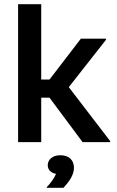

<svg xmlns="http://www.w3.org/2000/svg" viewBox="-20 -687 565 928"><path d="M179.2 0V-215H219.2L379.2 0H512.5V-5L312.5 -265.8L492.5 -495V-500H370.8L219.2 -302.5H179.2V-666.7H67.5V0ZM286.7 220.8C312.5 193.3 337.5 159.2 337.5 124.2C337.5 89.2 315.8 63.3 271.7 63.3C233.3 63.3 210.8 85 210.8 111.7C210.8 137.5 231.7 150 250.8 153.3C243.3 172.5 222.5 201.7 205.8 217.5V220.8Z"/></svg>

Font: Familjen Grotesk Medium
Style: Regular
Weight: 500
Designer: Anders Wikstroem, Jonas Baeckman, Matilda Gysing, Kristian Moeller
Foundry: Familjen STHLM AB
Version: Version 2.000